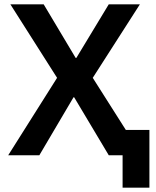

<svg xmlns="http://www.w3.org/2000/svg" viewBox="-20 -718 720 888"><path d="M547 0H483L323 -268H320L162 0H18L244 -358L28 -698H182L330 -450H333L483 -698H627L409 -358L562 -117H671V150H547Z"/></svg>

Font: IBM Plex Sans SmBld
Style: Regular
Weight: 600
Designer: Mike Abbink, Paul van der Laan, Pieter van Rosmalen
Foundry: Bold Monday
Version: Version 3.005